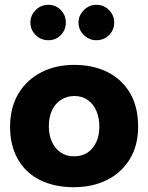

<svg xmlns="http://www.w3.org/2000/svg" viewBox="-20 -771 619 802"><path d="M288 11Q209 11 149 -18Q89 -47 55.5 -104.5Q22 -162 22 -243Q23 -324 57.5 -381Q92 -438 152.5 -469Q213 -500 290 -500Q369 -500 429 -470Q489 -440 523 -382.5Q557 -325 557 -242Q557 -163 522 -106Q487 -49 426.5 -19Q366 11 288 11ZM289 -118Q322 -118 345.5 -133.5Q369 -149 382 -177Q395 -205 395 -242Q395 -279 382.5 -308Q370 -337 346.5 -353.5Q323 -370 291 -370Q259 -370 234.5 -354Q210 -338 197 -310Q184 -282 184 -243Q184 -207 197 -178.5Q210 -150 233.5 -134Q257 -118 289 -118ZM182 -603Q213 -603 234 -624.5Q255 -646 255 -677Q255 -707 234 -729Q213 -751 182 -751Q151 -751 129 -729Q107 -707 107 -677Q107 -646 129 -624.5Q151 -603 182 -603ZM382 -603Q414 -603 435.5 -624.5Q457 -646 457 -677Q457 -707 435.5 -729Q414 -751 382 -751Q353 -751 330.5 -729Q308 -707 308 -677Q308 -646 330.5 -624.5Q353 -603 382 -603Z"/></svg>

Font: Catamaran ExtraBold
Style: Regular
Weight: 800
Designer: Pria Ravichandran
Version: Version 2.000